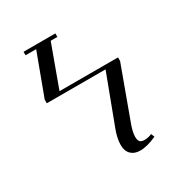

<svg xmlns="http://www.w3.org/2000/svg" viewBox="-203 -852 1141 1202"><g transform="rotate(-30 367.0 -251.5)"><path d="M104 -350.1V-376L215.8 -676.8H139.2V-702.1H369.1V-676.8H320.8L210.9 -376H633.8V-350.1L502 9.8Q478 71.3 478 108.9Q478 132.8 487.3 143.8Q496.6 154.8 520 154.8Q547.4 154.8 573.2 143.1L583 168Q514.6 199.2 463.9 199.2Q422.4 199.2 398.2 175.5Q374 151.9 374 108.9Q374 61 396 2.9L528.8 -350.1Z"/></g></svg>

Font: Dehuti Alt
Style: Bold
Weight: 700
Version: Version 1.2